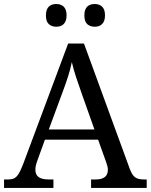

<svg xmlns="http://www.w3.org/2000/svg" viewBox="-20 -929 745 949"><path d="M202.1 -238.8 164.1 -133.8Q159.7 -122.1 157.2 -110.6Q154.8 -99.1 154.8 -90.8Q154.8 -65.4 171.1 -53.7Q187.5 -42 221.2 -42H244.1V0H0V-42H19Q33.7 -42 43.9 -45.2Q54.2 -48.3 62.5 -57.1Q70.8 -65.9 78.4 -81.1Q85.9 -96.2 95.2 -120.1L316.9 -713.9H395L621.1 -95.2Q627 -79.6 633.1 -69.3Q639.2 -59.1 647.5 -53Q655.8 -46.9 666.5 -44.4Q677.2 -42 691.9 -42H705.1V0H430.2V-42H453.1Q513.2 -42 513.2 -89.8Q513.2 -98.1 511 -106.9Q508.8 -115.7 504.9 -127L464.8 -238.8ZM384.8 -463.9Q369.1 -508.3 356.2 -547.1Q343.3 -585.9 335 -622.1Q331.5 -604 326.9 -587.2Q322.3 -570.3 316.9 -552.7Q311.5 -535.2 304.7 -515.9Q297.9 -496.6 289.1 -473.1L221.2 -289.1H446.8ZM207 -853Q207 -868.7 210.9 -879.4Q214.8 -890.1 221.7 -896.7Q228.5 -903.3 237.8 -906.2Q247.1 -909.2 257.8 -909.2Q268.6 -909.2 277.8 -906.2Q287.1 -903.3 294.2 -896.7Q301.3 -890.1 305.2 -879.4Q309.1 -868.7 309.1 -853Q309.1 -837.9 305.2 -827.1Q301.3 -816.4 294.2 -809.6Q287.1 -802.7 277.8 -799.8Q268.6 -796.9 257.8 -796.9Q235.8 -796.9 221.4 -809.6Q207 -822.3 207 -853ZM397 -853Q397 -868.7 400.9 -879.4Q404.8 -890.1 411.6 -896.7Q418.5 -903.3 427.7 -906.2Q437 -909.2 447.8 -909.2Q458.5 -909.2 467.8 -906.2Q477.1 -903.3 484.1 -896.7Q491.2 -890.1 495.1 -879.4Q499 -868.7 499 -853Q499 -837.9 495.1 -827.1Q491.2 -816.4 484.1 -809.6Q477.1 -802.7 467.8 -799.8Q458.5 -796.9 447.8 -796.9Q425.8 -796.9 411.4 -809.6Q397 -822.3 397 -853Z"/></svg>

Font: Sahl Naskh
Style: Regular
Weight: 400
Designer: Pascal Zoghbi
Version: Version 1.001